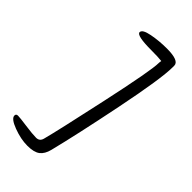

<svg xmlns="http://www.w3.org/2000/svg" viewBox="-274 -807 940 940"><g transform="rotate(45 196.0 -337.0)"><path d="M362 -713V-702Q362 -623 312.5 -379Q263 -135 228 4Q219 40 197.5 56.5Q176 73 130.5 73Q85 73 33 53.5Q-19 34 -19 13Q-19 1 -5.5 1Q8 1 58 8Q108 15 133 15Q158 15 164 -11Q183 -82 241 -349.5Q299 -617 299 -668Q299 -674 301 -684Q278 -687 230 -687Q126 -687 126 -709Q126 -728 175 -737.5Q224 -747 277 -747Q362 -747 362 -713Z"/></g></svg>

Font: Kalam Light
Style: Regular
Weight: 300
Version: Version 2.001;PS 1.0;hotconv 1.0.79;makeotf.lib2.5.61930; tt